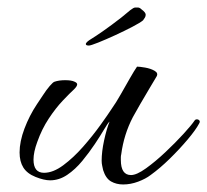

<svg xmlns="http://www.w3.org/2000/svg" viewBox="-20 -480 551 510"><path d="M307 10Q289 10 275 2Q261 -6 254 -28Q253 -33 251.5 -39.5Q250 -46 250 -53Q250 -77 256.5 -107Q263 -137 271 -157Q267 -154 257 -137Q247 -120 232 -97.5Q217 -75 198.5 -52.5Q180 -30 158.5 -15.5Q137 -1 113 -1Q97 -1 74.5 -10Q52 -19 42 -35Q32 -51 32 -75Q32 -104 45 -138.5Q58 -173 78 -203Q85 -213 94 -227Q103 -241 112 -251.5Q121 -262 125 -263Q137 -267 153 -267Q170 -267 178 -263Q185 -260 185 -256Q185 -251 177 -243Q166 -233 147 -213Q128 -193 109.5 -165Q91 -137 79 -103Q69 -76 69 -56Q69 -21 97 -21Q121 -21 148 -41Q175 -61 200.5 -90Q226 -119 246.5 -147.5Q267 -176 278 -193Q288 -207 300.5 -229Q313 -251 325 -272Q337 -293 344 -303Q351 -303 365.5 -300.5Q380 -298 390.5 -292Q401 -286 396 -277Q390 -267 377.5 -246Q365 -225 352.5 -203.5Q340 -182 333 -169Q309 -123 302 -70Q301 -66 301 -62.5Q301 -59 301 -55Q301 -15 328 -15Q343 -15 368 -33Q393 -51 419.5 -76Q446 -101 467.5 -124.5Q489 -148 497 -160Q499 -163 503 -163Q507 -163 509.5 -160Q512 -157 509 -152Q500 -135 478.5 -109.5Q457 -84 431 -58.5Q405 -33 380 -15Q367 -5 347 2.5Q327 10 307 10ZM216 -359Q208 -359 208 -363Q208 -368 223 -377Q233 -383 254.5 -398Q276 -413 303 -434Q317 -446 326 -453Q335 -460 339 -460Q342 -460 346.5 -460Q351 -460 356 -455Q367 -447 367 -441Q367 -437 365 -433.5Q363 -430 360 -426Q353 -420 332 -409Q311 -398 286 -386.5Q261 -375 241 -367Q221 -359 216 -359Z"/></svg>

Font: Allura
Style: Regular
Weight: 400
Designer: Robert E. Leuschke
Foundry: Robert E. Leuschke
Version: Version 1.110